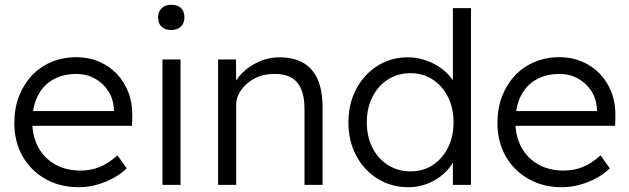

<svg xmlns="http://www.w3.org/2000/svg" viewBox="-20 -774 2635 804"><path d="M310.3 10Q230.9 10 170 -24.7Q109 -59.3 74.5 -120Q40 -180.7 40 -259Q40 -320 59.3 -370.3Q78.7 -420.7 113.1 -457.5Q147.6 -494.3 195.6 -514.5Q243.6 -534.6 300.2 -534.6Q350.9 -534.6 394.2 -516.2Q437.6 -497.7 469.4 -464.5Q501.2 -431.3 518.2 -385.7Q535.2 -340 533.9 -285L532.9 -247.1H94.4L79.2 -308.9H470.2L456.2 -291.9L456.8 -316.2Q454.9 -359.7 433.2 -393.1Q411.5 -426.5 376.9 -445.4Q342.3 -464.3 301.3 -464.3Q242.5 -464.3 201 -440Q159.4 -415.8 137.4 -370.9Q115.4 -326 115 -263.7Q115.4 -202.6 140.7 -156.5Q166.1 -110.5 211.6 -85.1Q257.2 -59.7 316.9 -59.7Q360.3 -59.7 397.3 -74.7Q434.3 -89.8 472 -123.4L510.5 -69Q486.2 -45.3 453.7 -27.8Q421.2 -10.3 384.4 -0.2Q347.6 10 310.3 10Z M660.3 0V-525H736V0ZM697.2 -648.4Q670.6 -648.4 656.3 -662.4Q642 -676.3 642 -701.3Q642 -724.5 656.6 -739.3Q671.2 -754.1 697.2 -754.1Q723.4 -754.1 737.9 -740.2Q752.3 -726.2 752.3 -701.3Q752.3 -677.7 737.7 -663Q723.1 -648.4 697.2 -648.4Z M893.3 0V-525H968.3L969 -412.6L954 -403.7Q964.4 -438.3 993.7 -467.8Q1023.1 -497.3 1063.9 -515.6Q1104.7 -534 1149.1 -534Q1208.8 -534 1249.1 -511.3Q1289.4 -488.7 1310.1 -441.8Q1330.8 -395 1330.8 -322.7V0H1255.1V-318.1Q1255.1 -369.1 1240.6 -402.2Q1226 -435.2 1197.2 -450.4Q1168.3 -465.6 1125.9 -464.3Q1091.8 -464.3 1063.3 -453.1Q1034.8 -441.9 1013.7 -423.4Q992.7 -404.8 980.9 -382.3Q969 -359.8 969 -337.6V0H931.5Q922.2 0 912.7 0Q903.3 0 893.3 0Z M1691 10Q1618.7 10 1561.8 -25.2Q1505 -60.3 1472 -121.5Q1439 -182.7 1439 -261.3Q1439 -340.3 1472 -401.8Q1505 -463.3 1561.2 -498.6Q1617.3 -534 1687.7 -534Q1727 -534 1763.8 -521.1Q1800.7 -508.3 1830.4 -485.8Q1860 -463.3 1878.1 -435.4Q1896.1 -407.6 1898.4 -377.2L1876.5 -376.9V-740H1952.2V0H1876.5V-140.8L1892.8 -141.9Q1889.4 -112.5 1871.8 -85.4Q1854.1 -58.4 1826.4 -36.7Q1798.7 -15 1763.7 -2.5Q1728.7 10 1691 10ZM1700 -56.4Q1751.7 -56.4 1792.2 -82.9Q1832.8 -109.5 1856 -155.9Q1879.2 -202.2 1879.2 -262Q1879.2 -321.4 1856 -367.8Q1832.8 -414.2 1792.2 -440.9Q1751.7 -467.6 1699.3 -467.6Q1645.5 -467.6 1604.1 -440.9Q1562.7 -414.2 1539.4 -367.6Q1516 -321.1 1516 -261.3Q1516 -202.2 1539.4 -156Q1562.7 -109.8 1604.1 -83.1Q1645.5 -56.4 1700 -56.4Z M2333.3 10Q2253.9 10 2193 -24.7Q2132 -59.3 2097.5 -120Q2063 -180.7 2063 -259Q2063 -320 2082.3 -370.3Q2101.7 -420.7 2136.1 -457.5Q2170.6 -494.3 2218.6 -514.5Q2266.6 -534.6 2323.2 -534.6Q2373.9 -534.6 2417.2 -516.2Q2460.6 -497.7 2492.4 -464.5Q2524.2 -431.3 2541.2 -385.7Q2558.2 -340 2556.9 -285L2555.9 -247.1H2117.4L2102.2 -308.9H2493.2L2479.2 -291.9L2479.8 -316.2Q2477.9 -359.7 2456.2 -393.1Q2434.5 -426.5 2399.9 -445.4Q2365.3 -464.3 2324.3 -464.3Q2265.5 -464.3 2224 -440Q2182.4 -415.8 2160.4 -370.9Q2138.4 -326 2138 -263.7Q2138.4 -202.6 2163.7 -156.5Q2189.1 -110.5 2234.6 -85.1Q2280.2 -59.7 2339.9 -59.7Q2383.3 -59.7 2420.3 -74.7Q2457.3 -89.8 2495 -123.4L2533.5 -69Q2509.2 -45.3 2476.7 -27.8Q2444.2 -10.3 2407.4 -0.2Q2370.6 10 2333.3 10Z"/></svg>

Font: Lexend Medium
Style: Regular
Weight: 500
Designer: Bonnie Shaver-Troup, Thomas Jockin
Foundry: Lexend
Version: Version 1.005